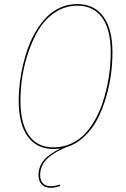

<svg xmlns="http://www.w3.org/2000/svg" viewBox="-20 -710 610 927"><path d="M298.3 1Q235.4 27.8 204.6 59.8Q173.8 91.8 173.8 135.7Q173.8 161.6 187.7 175.3Q201.7 189 225.1 189Q243.7 189 270 181.2L268.6 189Q243.2 196.8 224.6 196.8Q198.2 196.8 182.1 180.9Q166 165 166 135.7Q166 94.2 192.1 63.2Q218.3 32.2 272.5 6.8Q254.4 9.3 238.3 9.3Q157.2 9.3 113.8 -51Q70.3 -111.3 70.3 -224.1Q70.3 -264.2 75.2 -306.9Q80.1 -349.6 90.8 -395.5Q101.6 -441.4 117.2 -483.6Q132.8 -525.9 156 -563.7Q179.2 -601.6 207.3 -629.6Q235.4 -657.7 272.9 -674.1Q310.5 -690.4 353 -690.4Q434.6 -690.4 478.8 -630.4Q522.9 -570.3 522.9 -457Q522.9 -405.8 515.9 -351.8Q508.8 -297.9 491.9 -240Q475.1 -182.1 450.2 -134.3Q425.3 -86.4 386 -49.6Q346.7 -12.7 298.3 1ZM78.6 -223.6Q78.6 -114.3 119.6 -56.4Q160.6 1.5 238.3 1.5Q281.7 1.5 319.6 -14.9Q357.4 -31.2 385.3 -59.1Q413.1 -86.9 435.3 -125Q457.5 -163.1 472.2 -204.6Q486.8 -246.1 496.6 -291.3Q506.3 -336.4 510.5 -377.7Q514.6 -418.9 514.6 -457.5Q514.6 -567.9 472.9 -625.2Q431.2 -682.6 353 -682.6Q295.9 -682.6 248.3 -651.6Q200.7 -620.6 169.9 -571.8Q139.2 -522.9 117.9 -460.9Q96.7 -398.9 87.6 -339.1Q78.6 -279.3 78.6 -223.6Z"/></svg>

Font: Fira Sans Compressed Eight
Style: Italic
Weight: 100
Width: 3
Italic angle: -8°
Designer: Carrois Corporate & Edenspiekermann AG
Foundry: Carrois Corporate GbR & Edenspiekermann AG
Version: Version 4.203;PS 004.203;hotconv 1.0.88;makeotf.lib2.5.64775